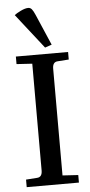

<svg xmlns="http://www.w3.org/2000/svg" viewBox="-61 -954 464 989"><g transform="rotate(-5 171.0 -459.5)"><path d="M36 0V-39L93 -43Q120 -44 120 -79V-631L39 -636V-675H309V-636L252 -632Q225 -631 225 -596V-44L306 -39V0ZM193 -708 52 -888Q61 -896 84.5 -907.5Q108 -919 124 -919Q135 -919 142.5 -910Q150 -901 159 -880L228 -720Z"/></g></svg>

Font: Gulzar
Style: Regular
Weight: 400
Designer: Borna Izadpanah, Alice Savoie, Simon Cozens, Fiona Ross
Version: Version 1.000;[7b34f74]; ttfautohint (v1.8.4)